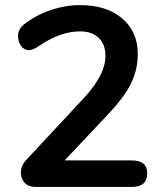

<svg xmlns="http://www.w3.org/2000/svg" viewBox="-20 -734 641 754"><path d="M558.1 -53.2Q558.1 0 498 0H118.2Q92.3 0 77.1 -15.6Q62 -31.2 62 -57.6Q62 -84 85 -107.9L313 -353Q394 -441.4 394 -514.2Q394 -561 366.9 -585.9Q339.8 -610.8 294.4 -610.8Q216.8 -610.8 132.8 -553.2Q109.9 -537.1 92.8 -537.1Q75.7 -537.1 63.2 -553Q50.8 -568.8 50.8 -593.8Q50.8 -618.7 74.2 -638.2Q118.2 -673.3 177 -693.6Q235.8 -713.9 294.9 -713.9Q397.9 -713.9 459.5 -661.9Q521 -609.9 521 -522Q521 -460.9 495.1 -407.5Q469.2 -354 407.2 -288.1L233.9 -104H498Q558.1 -104 558.1 -53.2Z"/></svg>

Font: Nunito-Bold
Style: Bold
Weight: 700
Designer: Vernon Adams
Foundry: newtypography
Version: Version 3.000